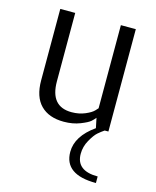

<svg xmlns="http://www.w3.org/2000/svg" viewBox="-113 -578 738 906"><g transform="rotate(15 256.0 -125.0)"><path d="M437 -500V0H419Q404 10 389 23Q374 36 356 68Q338 100 338 135Q338 218 443 218V250Q288 250 288 139Q288 62 376 0L366 -48Q359 -39 347.5 -28.5Q336 -18 300.5 -4Q265 10 221 10Q148 10 108 -30.5Q68 -71 68 -151V-500H141V-166Q141 -43 245 -43Q281 -43 310.5 -55.5Q340 -68 352 -81L364 -94V-500Z"/></g></svg>

Font: Arsenal
Style: Regular
Weight: 400
Designer: Andrij Shevchenko
Foundry: Stairsfor.com
Version: Version 1.000